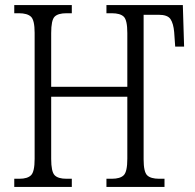

<svg xmlns="http://www.w3.org/2000/svg" viewBox="-20 -734 764 754"><path d="M36 0V-32H56Q88 -32 102 -46Q116 -60 116 -110V-605Q116 -655 101.5 -668.5Q87 -682 54 -682H36V-714H262V-682H241Q208 -682 194.5 -668.5Q181 -655 181 -604V-393H480V-604Q480 -655 466 -668.5Q452 -682 419 -682H398V-714H698L703 -551H668L664 -608Q661 -642 649.5 -659Q638 -676 603 -676H544V-108Q544 -59 558 -45.5Q572 -32 605 -32H626V0H398V-32H419Q452 -32 466 -46Q480 -60 480 -111V-354H181V-110Q181 -60 194.5 -46Q208 -32 241 -32H262V0Z"/></svg>

Font: Noto Serif Condensed Light
Style: Regular
Weight: 300
Width: 3
Designer: Monotype Design Team
Foundry: Monotype Imaging Inc.
Version: Version 2.013